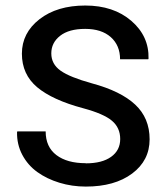

<svg xmlns="http://www.w3.org/2000/svg" viewBox="-20 -668 606 698"><path d="M282.7 -274.4Q170.9 -304.2 115.2 -350.8Q59.6 -397.5 59.6 -472.9Q59.6 -548.3 123.5 -598.1Q187.5 -647.9 290 -647.9Q392.6 -647.9 457.3 -592.3Q522 -536.6 520 -455.1L519 -452.6H416.5Q416.5 -502.9 382.8 -533Q349.1 -563 289.8 -563Q230.5 -563 198.5 -537.8Q166.5 -512.7 166.5 -473.9Q166.5 -435.1 200.2 -411.1Q233.9 -387.2 313.5 -365.2Q418.9 -336.9 471.4 -287.8Q523.9 -238.8 523.9 -161.6Q523.9 -84.5 460.4 -37.1Q397 10.3 292 10.3Q241.7 10.3 196 -3.7Q150.4 -17.6 115.7 -42.5Q81.1 -67.4 61 -105.2Q41 -143.1 42 -188L43 -190.4H146Q146 -133.8 185.1 -104.2Q224.1 -74.7 291.5 -74.7L292 -74.2Q351.1 -74.2 384 -97.9Q417 -121.6 417 -162.6Q417 -203.6 387 -229Q356.9 -254.4 282.7 -274.4Z"/></svg>

Font: Yantramanav Medium
Style: Regular
Weight: 500
Version: Version 1.001;PS 1.0;hotconv 1.0.72;makeotf.lib2.5.5900; ttf